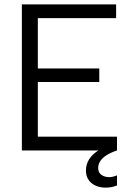

<svg xmlns="http://www.w3.org/2000/svg" viewBox="-20 -688 594 878"><path d="M80 0V-668H511V-605H153V-375H434V-313H153V-63H515V0Q488 9 468.5 21Q449 33 439 48Q429 63 429 80Q429 101 443.5 111.5Q458 122 480 122Q487 122 496 120Q505 118 515 114V160Q500 166 487.5 168Q475 170 462 170Q438 170 417.5 161Q397 152 385 134.5Q373 117 373 93Q373 62 388.5 39Q404 16 430 0Z"/></svg>

Font: Atkinson Hyperlegible Next Light
Style: Regular
Weight: 300
Designer: Elliott Scott, Megan Eiswerth, Linus Boman, Theodore Petrosky, Letters from Sweden
Foundry: Applied Design Works, Letters from Sweden
Version: Version 2.001